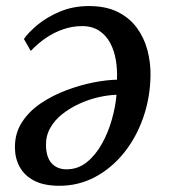

<svg xmlns="http://www.w3.org/2000/svg" viewBox="-20 -584 547 618"><path d="M57 -458.5Q71 -479 100.5 -503.8Q130 -528.5 172.5 -546.5Q215 -564.5 266.5 -564.5Q321 -564.5 359 -545.5Q397 -526.5 420.5 -494.5Q444 -462.5 454.5 -422.8Q465 -383 464.5 -341.5Q463.5 -270 441 -205.5Q418.5 -141 378.8 -91.8Q339 -42.5 286 -14.2Q233 14 171 14Q122 14 90.5 -2.2Q59 -18.5 43.8 -46Q28.5 -73.5 28 -108Q27.5 -155 50.8 -190.8Q74 -226.5 112.2 -252Q150.5 -277.5 194.8 -294Q239 -310.5 281.8 -318.8Q324.5 -327 356.5 -327.5Q358 -359 353 -389.8Q348 -420.5 334.8 -445.5Q321.5 -470.5 299 -485.2Q276.5 -500 244 -500Q214 -500 184.8 -490.2Q155.5 -480.5 128.8 -462.5Q102 -444.5 79 -420ZM194 -39Q231 -39 259.5 -62Q288 -85 308.2 -121.5Q328.5 -158 340.2 -199.8Q352 -241.5 355 -279Q327 -278 295.8 -270.8Q264.5 -263.5 234.8 -249.8Q205 -236 180.5 -216.8Q156 -197.5 141.8 -172.2Q127.5 -147 128 -116.5Q128.5 -78 146.2 -58.5Q164 -39 194 -39Z"/></svg>

Font: Merriweather 20pt
Style: Italic
Weight: 400
Italic angle: -7.8°
Version: Version 2.101